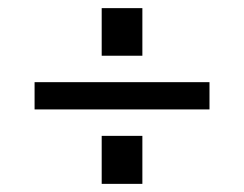

<svg xmlns="http://www.w3.org/2000/svg" viewBox="-20 -483 600 472"><path d="M65 -214V-281H495V-214ZM230 -31V-149H330V-31ZM230 -346V-463H330V-346Z"/></svg>

Font: Hanken Grotesk
Style: Regular
Weight: 400
Designer: Alfredo Marco Pradil
Foundry: Hanken Design Co.
Version: Version 3.013